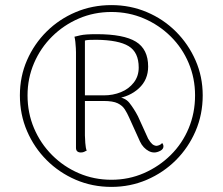

<svg xmlns="http://www.w3.org/2000/svg" viewBox="-20 -721 873 753"><path d="M417 12Q342 12 277 -16Q212 -44 163 -93Q114 -142 86 -207Q58 -272 58 -347Q58 -421 86 -485Q114 -549 163 -597.5Q212 -646 277 -673.5Q342 -701 417 -701Q491 -701 556 -673.5Q621 -646 670 -597Q719 -548 747 -484Q775 -420 775 -347Q775 -272 747 -207Q719 -142 670 -93Q621 -44 556 -16Q491 12 417 12ZM417 -16Q485 -16 544.5 -42Q604 -68 649.5 -113Q695 -158 720 -218Q745 -278 745 -347Q745 -414 720 -473.5Q695 -533 649.5 -578Q604 -623 544.5 -648.5Q485 -674 417 -674Q349 -674 289.5 -648.5Q230 -623 184.5 -578Q139 -533 113.5 -473.5Q88 -414 88 -347Q88 -278 113.5 -218Q139 -158 184.5 -112.5Q230 -67 289.5 -41.5Q349 -16 417 -16ZM297 -123Q288 -123 283 -127.5Q278 -132 278 -141V-516Q278 -520 277.5 -532Q277 -544 275.5 -557Q274 -570 272 -577Q276 -578 295 -582.5Q314 -587 359 -587Q465 -587 513 -557.5Q561 -528 561 -460Q561 -408 524.5 -374.5Q488 -341 433 -334L431 -341Q469 -341 487.5 -317.5Q506 -294 521 -265L561 -177Q570 -162 577 -156Q584 -150 593 -149Q597 -149 604 -151.5Q611 -154 616 -160Q621 -154 621 -147Q621 -136 608.5 -129.5Q596 -123 585 -123Q574 -123 563.5 -128.5Q553 -134 544 -143.5Q535 -153 529 -166L486 -261Q479 -277 469.5 -292Q460 -307 441.5 -316Q423 -325 386 -325H303L297 -347Q313 -347 335 -347Q357 -347 387 -347Q423 -347 454 -359.5Q485 -372 504.5 -397Q524 -422 524 -456Q524 -516 484.5 -540Q445 -564 358 -565Q342 -565 330.5 -564.5Q319 -564 313 -562V-190Q313 -181 314.5 -160.5Q316 -140 320 -130Q316 -129 311 -126Q306 -123 297 -123Z"/></svg>

Font: Arima ExtraLight
Style: Regular
Weight: 250
Designer: Joana Correia and Natanael Gama
Foundry: NDISCOVER
Version: Version 1.101;gftools[0.9.23]